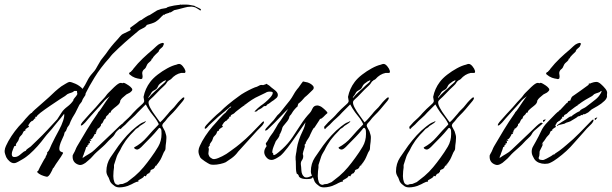

<svg xmlns="http://www.w3.org/2000/svg" viewBox="-55 -692 2651 832"><path d="M149 74Q146 74 134.5 70.5Q123 67 114 61Q105 55 106 51L110 49Q111 46 118.5 31.5Q126 17 133.5 4Q141 -9 142 -9Q142 -13 146.5 -20Q151 -27 149 -31Q156 -37 160 -46.5Q164 -56 168 -65Q176 -81 184 -97Q192 -113 201 -129Q212 -149 218.5 -169Q225 -189 223 -199Q219 -193 208.5 -180.5Q198 -168 189 -157Q180 -146 180 -146Q171 -134 159 -121Q147 -108 138 -96Q124 -77 107.5 -58.5Q91 -40 73 -24Q66 -18 58 -12Q50 -6 41 -1Q33 3 23.5 9Q14 15 5 15Q-4 15 -13.5 7Q-23 -1 -28 -11Q-30 -17 -32.5 -23.5Q-35 -30 -35 -38Q-34 -50 -29 -60Q-24 -70 -19 -80Q-6 -103 9.5 -123.5Q25 -144 44 -163Q47 -167 55 -176.5Q63 -186 71.5 -194.5Q80 -203 83 -203Q83 -205 94.5 -215.5Q106 -226 123.5 -241Q141 -256 157.5 -271Q174 -286 184 -296Q192 -303 197.5 -307.5Q203 -312 211 -318Q216 -321 229 -329Q242 -337 246 -337Q254 -337 272 -329Q290 -321 303 -307Q314 -323 323 -341.5Q332 -360 345 -374Q356 -386 360 -393Q364 -400 368.5 -408Q373 -416 382 -431Q387 -438 393 -445Q399 -452 404 -459Q417 -478 428 -491.5Q439 -505 454 -521Q458 -526 466 -535Q474 -544 478 -545L509 -560Q513 -563 510 -566.5Q507 -570 511 -573L537 -592Q542 -596 547 -600Q552 -604 559 -606Q562 -609 575.5 -617.5Q589 -626 594 -627L626 -647Q630 -649 634.5 -650Q639 -651 642 -653L664 -657L667 -658Q669 -661 679 -663.5Q689 -666 699.5 -668Q710 -670 714 -670L723 -671Q726 -673 729 -672Q732 -671 735 -672Q745 -672 753.5 -672Q762 -672 771 -670L787 -667Q791 -664 803 -659Q815 -654 816 -650L813 -646L808 -650Q802 -653 796.5 -657Q791 -661 783 -662Q780 -663 777 -663Q774 -663 771 -663Q758 -663 744.5 -659Q731 -655 718 -652Q714 -651 709.5 -650Q705 -649 700 -648L684 -638L681 -639Q679 -636 668.5 -633.5Q658 -631 659 -628Q655 -628 655 -629Q645 -621 638.5 -613.5Q632 -606 620 -598Q614 -594 601.5 -590Q589 -586 581 -584Q577 -575 563 -569Q549 -563 541 -555Q513 -532 486 -508Q459 -484 433 -458Q429 -454 426 -450Q423 -446 419 -441Q380 -398 354.5 -356Q329 -314 320 -295L316 -287L315 -280L304 -263L299 -251L289 -238L271 -202L259 -182Q255 -175 251.5 -167Q248 -159 245 -151L237 -140L231 -125L225 -118L222 -106L213 -86Q207 -73 204.5 -63.5Q202 -54 202 -49Q202 -39 207 -36Q212 -33 216 -32Q220 -31 217 -26Q210 -13 198 3.5Q186 20 178 34L174 38Q173 43 164.5 58Q156 73 149 74ZM13 -12Q23 -13 36 -25Q49 -37 56 -38Q59 -44 66 -48.5Q73 -53 78 -57L107 -85Q128 -105 150.5 -129Q173 -153 193 -175L213 -206Q221 -218 237 -230Q253 -242 263 -257Q262 -261 269 -268.5Q276 -276 279 -282Q281 -284 279.5 -289Q278 -294 279 -297Q279 -298 274 -298Q269 -298 267 -298Q261 -292 253 -290Q245 -288 237 -284L227 -276Q223 -274 204 -261.5Q185 -249 161.5 -233Q138 -217 121 -204Q104 -191 104 -186H98V-178H94V-177Q92 -175 90 -172Q88 -169 85 -168Q83 -166 83 -168H82Q81 -165 79.5 -164.5Q78 -164 76 -162L68 -150H67L71 -142Q69 -142 62 -137Q55 -132 55 -131V-126Q48 -125 46 -120Q44 -115 41 -110L30 -98L24 -82L17 -72Q16 -71 14.5 -68Q13 -65 14 -65V-64Q15 -64 15 -63Q15 -62 12.5 -60Q10 -58 7 -59Q6 -55 1 -44Q-4 -33 -4 -24Q-4 -9 13 -12Z M552 -350Q552 -350 541 -352Q530 -354 518 -361Q515 -364 508.5 -368Q502 -372 506 -377Q508 -380 511 -380Q514 -384 517.5 -387Q521 -390 523 -394Q542 -418 563.5 -438.5Q585 -459 608 -478Q616 -485 623 -492Q630 -499 639 -503Q650 -508 653 -505Q656 -502 656 -502Q656 -501 655 -501Q653 -495 651 -491Q647 -486 641 -481.5Q635 -477 633 -471Q633 -468 632 -468Q628 -464 617.5 -454Q607 -444 607 -439Q604 -439 604 -438H603Q602 -431 597 -427Q592 -423 587 -418Q583 -414 581 -408.5Q579 -403 576 -398Q573 -394 569.5 -391.5Q566 -389 564 -385Q560 -378 562 -369.5Q564 -361 562 -353Q561 -350 556.5 -349.5Q552 -349 552 -350ZM283 21Q257 11 260 -19L264 -27Q269 -35 272 -43Q275 -51 279 -58Q300 -94 321.5 -129.5Q343 -165 367 -199Q368 -200 368.5 -201.5Q369 -203 370 -203V-205Q375 -209 384 -222.5Q393 -236 403.5 -251.5Q414 -267 421 -275Q414 -270 406.5 -264Q399 -258 393 -250Q390 -246 378.5 -233.5Q367 -221 353 -205.5Q339 -190 328 -177.5Q317 -165 314 -161Q302 -148 297 -148Q295 -148 295 -150Q295 -154 302 -163L334 -199Q341 -207 347.5 -213.5Q354 -220 360 -227Q365 -232 369.5 -238Q374 -244 379 -249L395 -266Q400 -271 404.5 -277.5Q409 -284 414 -289Q444 -320 456 -328Q468 -336 475 -331Q477 -333 480 -333Q483 -333 486 -331.5Q489 -330 491 -329Q495 -327 503 -321.5Q511 -316 516 -309.5Q521 -303 515 -297Q509 -290 501 -287Q493 -284 486 -277Q481 -273 475.5 -268Q470 -263 467 -257L466 -256Q467 -245 452 -233.5Q437 -222 429 -214Q426 -211 424 -204H423L418 -203Q416 -196 409.5 -191.5Q403 -187 403 -179Q397 -177 392.5 -166Q388 -155 383 -155V-152Q383 -147 377 -140.5Q371 -134 367 -134Q367 -133 367 -131Q367 -129 366 -129Q362 -126 362 -118H359V-117L361 -112L355 -111Q354 -107 348 -97.5Q342 -88 337 -88V-87H336L341 -82H340V-81H339Q335 -83 333 -83V-82Q335 -78 335 -76Q335 -70 328 -70Q328 -69 328 -69L330 -67V-66Q323 -65 323 -55H321L319 -56Q317 -49 314.5 -41.5Q312 -34 309 -27Q308 -22 305.5 -17.5Q303 -13 303 -7H304V-8Q315 -16 330 -24.5Q345 -33 355 -43L433 -117L463 -146Q465 -148 471 -153Q477 -158 481 -160Q483 -161 487 -159.5Q491 -158 489 -156L461 -132Q448 -122 443 -112Q438 -102 425 -91Q416 -83 408 -74Q400 -65 391 -57L364 -33Q355 -25 346.5 -15Q338 -5 328 3L315 14Q311 17 304.5 20Q298 23 292 23Q289 23 283 21ZM493 -164Q491 -164 491 -168Q491 -172 493 -172Q495 -172 497.5 -173.5Q500 -175 501 -175Q502 -175 502 -174Q502 -172 498.5 -168Q495 -164 493 -164Z M443 115Q437 111 431 105.5Q425 100 422 94L416 78Q412 72 409 65Q406 58 406 51Q406 17 423.5 -9.5Q441 -36 459 -61Q476 -84 495.5 -105.5Q515 -127 537 -144Q545 -150 552 -155Q559 -160 568 -163L576 -167L577 -165Q572 -159 565 -155Q558 -151 551 -146L545 -140L534 -133L524 -122Q517 -115 510 -107.5Q503 -100 497 -92Q493 -86 490 -83Q483 -73 477 -63Q471 -53 466 -42Q462 -35 458 -28.5Q454 -22 451 -14L439 23V34Q438 40 437 50Q436 60 436 71Q436 85 440.5 97Q445 109 458 109Q465 105 477 105L496 97L529 71Q550 53 567 32.5Q584 12 599 -9Q616 -32 630.5 -56.5Q645 -81 645 -112Q645 -119 644.5 -126Q644 -133 639 -137Q638 -138 637 -138Q634 -138 632 -135Q630 -132 628 -130Q615 -114 600.5 -99Q586 -84 572 -70Q565 -63 557.5 -55Q550 -47 541 -44H539Q535 -44 530.5 -46.5Q526 -49 526 -53Q558 -70 582 -98Q606 -126 631 -151Q631 -152 633 -154Q624 -173 610.5 -189Q597 -205 586 -223L577 -239Q575 -239 575 -238L569 -232Q562 -225 555 -218Q548 -211 541 -204Q531 -192 517.5 -180.5Q504 -169 493 -157Q490 -153 482 -146.5Q474 -140 468 -133L467 -132Q466 -132 464.5 -136.5Q463 -141 464 -143L482 -163Q494 -174 502.5 -182Q511 -190 521 -202Q529 -211 538 -219.5Q547 -228 556 -236Q559 -239 563.5 -243Q568 -247 569 -251L570 -254L567 -272Q574 -308 596 -337Q608 -353 628 -368.5Q648 -384 670 -396Q692 -408 710 -412Q712 -413 715 -414Q718 -415 721 -415Q729 -415 737.5 -404.5Q746 -394 748 -386Q750 -379 746 -376H730Q705 -371 686 -349Q686 -349 684.5 -348Q683 -347 678 -344H676Q676 -340 672 -340L669 -336Q664 -327 656 -320Q648 -313 640 -305L609 -273Q605 -269 597.5 -262.5Q590 -256 589 -251Q587 -242 596 -225Q605 -208 617.5 -191.5Q630 -175 635 -167Q636 -166 638 -163.5Q640 -161 640 -162V-163Q649 -171 657 -180.5Q665 -190 673 -199Q679 -207 685.5 -213.5Q692 -220 699 -227L717 -249Q721 -254 725.5 -258Q730 -262 734 -266Q738 -270 741 -270Q744 -270 744 -267Q744 -263 738 -255L707 -218Q696 -205 683.5 -193Q671 -181 661 -167Q658 -163 654.5 -160Q651 -157 649 -152Q649 -151 648.5 -150.5Q648 -150 648 -149Q648 -144 653 -136Q658 -128 660 -123L665 -106Q666 -103 666 -99.5Q666 -96 666 -93Q666 -85 665 -77.5Q664 -70 663 -62Q663 -58 662.5 -54Q662 -50 662 -46Q661 -41 658 -37Q655 -33 653 -28Q649 -19 645 -9.5Q641 0 635 8Q634 11 631 13.5Q628 16 628 20L625 19V24Q619 25 617.5 29.5Q616 34 612 38Q609 41 604.5 42Q600 43 597 47L596 54H592L594 57H593V58Q582 60 578 70Q578 72 577 72L570 70V69Q569 76 556.5 82.5Q544 89 544 91L545 95Q536 95 525.5 101Q515 107 507 110Q500 114 487 117Q474 120 463 120Q451 120 443 115ZM589 -267V-268Q600 -282 616 -296Q632 -310 645 -323Q650 -328 656 -332.5Q662 -337 664 -343V-344H661Q659 -342 653 -340L638 -329Q632 -324 629.5 -317.5Q627 -311 622 -306L607 -297Q602 -293 599 -286.5Q596 -280 591 -275Q590 -274 588.5 -270.5Q587 -267 589 -267Z M1101 -328 1112 -321Q1119 -314 1134 -303Q1149 -292 1149 -281Q1149 -273 1143 -267.5Q1137 -262 1130 -257Q1123 -253 1117 -248Q1111 -243 1103 -239Q1099 -233 1097 -232.5Q1095 -232 1088 -232V-231Q1084 -227 1078 -223Q1072 -219 1067 -217Q1066 -216 1064 -216L1060 -212V-211Q1058 -210 1055.5 -209Q1053 -208 1050 -208Q1046 -207 1050.5 -212Q1055 -217 1063 -224Q1071 -231 1075 -234Q1083 -239 1095 -249Q1107 -259 1117 -270.5Q1127 -282 1127 -290Q1127 -295 1114 -295Q1103 -295 1096 -290L1067 -276Q1051 -269 1036.5 -259.5Q1022 -250 1008 -239Q1004 -239 1004 -235Q1002 -235 991.5 -227Q981 -219 971.5 -211.5Q962 -204 962 -203Q958 -199 951 -196Q944 -193 944 -186H938V-178H933V-177Q932 -175 929.5 -172Q927 -169 924 -168Q923 -167 923 -168H922Q921 -165 919.5 -164.5Q918 -164 916 -162L908 -150H907L911 -142Q909 -142 902 -137Q895 -132 895 -131H894V-126Q887 -125 885.5 -120Q884 -115 881 -110L870 -98L864 -82L857 -72Q856 -71 854.5 -68Q853 -65 854 -65V-64Q856 -64 853 -60.5Q850 -57 848 -54Q850 -48 850 -45Q850 -41 849 -36.5Q848 -32 848 -27Q848 -22 851.5 -15.5Q855 -9 865 -4Q873 0 890.5 -7Q908 -14 926 -25Q932 -29 944.5 -38Q957 -47 969 -56Q981 -65 984 -68Q1012 -91 1034 -113.5Q1056 -136 1080 -161Q1085 -166 1087 -166Q1089 -166 1089 -163Q1089 -160 1086 -155Q1083 -149 1071.5 -138Q1060 -127 1046 -111L977 -35Q965 -18 948 -6Q931 6 923 11Q915 15 899.5 18.5Q884 22 870 22Q866 22 862 21.5Q858 21 855 20Q848 17 832 6.5Q816 -4 812 -11Q809 -17 807 -23.5Q805 -30 805 -38Q806 -50 811 -60Q816 -70 821 -80Q834 -103 849.5 -123.5Q865 -144 883 -163Q886 -167 894.5 -176.5Q903 -186 911.5 -194.5Q920 -203 923 -203Q921 -205 923 -205Q926 -208 932 -216Q938 -224 942 -224Q951 -232 944 -230L933 -221Q920 -210 904.5 -197.5Q889 -185 881 -177Q872 -168 861 -158.5Q850 -149 842 -139Q837 -134 835 -134Q832 -134 832 -137Q832 -142 838 -149L851 -163Q859 -171 867 -179Q875 -187 884 -195Q892 -201 900.5 -209Q909 -217 916 -224Q920 -228 931.5 -237.5Q943 -247 957 -258Q971 -269 980 -275Q990 -283 1006 -292Q1022 -301 1037 -308Q1052 -315 1058 -316L1072 -323Q1072 -323 1074.5 -323.5Q1077 -324 1080 -324Q1083 -324 1085 -323Q1086 -323 1090 -325Q1094 -327 1091 -325H1092Q1094 -325 1096.5 -327.5Q1099 -330 1101 -328Z M1294 82Q1286 84 1274 84Q1264 84 1255.5 82Q1247 80 1242 75Q1239 71 1239.5 70Q1240 69 1237 65Q1233 60 1232.5 62Q1232 64 1230 57Q1228 51 1227.5 39.5Q1227 28 1227 16Q1227 4 1226 0Q1225 -13 1227.5 -24.5Q1230 -36 1231 -47Q1234 -67 1240.5 -86Q1247 -105 1256 -123Q1262 -135 1265 -145Q1268 -155 1269 -162Q1252 -138 1231.5 -108Q1211 -78 1192 -53Q1173 -28 1160 -17Q1150 -10 1140 -4.5Q1130 1 1121 1Q1107 1 1097 -13Q1090 -23 1090 -33Q1090 -45 1100 -58Q1101 -59 1098 -65Q1095 -71 1100 -75Q1104 -80 1109 -89.5Q1114 -99 1118 -104Q1121 -109 1124.5 -113Q1128 -117 1133 -126Q1135 -129 1141.5 -140Q1148 -151 1150 -155Q1161 -169 1173.5 -188.5Q1186 -208 1192 -217L1194 -220Q1188 -216 1162 -188Q1136 -160 1104 -130Q1098 -126 1096 -126Q1094 -126 1094 -128Q1094 -132 1100 -138L1124 -164Q1130 -169 1139 -182Q1148 -195 1154 -199Q1160 -205 1167.5 -215Q1175 -225 1181 -232Q1205 -260 1214.5 -277.5Q1224 -295 1233 -306Q1238 -311 1242.5 -318Q1247 -325 1251 -330Q1255 -336 1258 -339L1272 -336Q1276 -336 1285 -332Q1294 -328 1300.5 -321Q1307 -314 1303 -306Q1303 -305 1295 -297.5Q1287 -290 1279 -282Q1271 -274 1269 -273Q1269 -273 1268.5 -273Q1268 -273 1267 -272Q1250 -252 1244.5 -248Q1239 -244 1238 -243Q1237 -242 1234 -230Q1230 -228 1222 -218.5Q1214 -209 1212 -205L1207 -197L1200 -189L1197 -179Q1196 -176 1194 -173Q1192 -170 1190 -167L1172 -145Q1169 -141 1168 -136.5Q1167 -132 1165 -126Q1164 -125 1161.5 -118Q1159 -111 1157 -111Q1157 -103 1151 -94.5Q1145 -86 1140 -80Q1138 -76 1131 -58Q1124 -40 1125 -30Q1129 -30 1129 -24.5Q1129 -19 1133 -20Q1142 -23 1153 -33Q1164 -43 1169 -47Q1194 -70 1212.5 -97.5Q1231 -125 1249 -153Q1267 -181 1288 -203Q1293 -208 1299 -221.5Q1305 -235 1320 -235Q1326 -235 1334 -231Q1337 -230 1345.5 -223Q1354 -216 1360 -209.5Q1366 -203 1363 -201Q1361 -200 1357 -196Q1354 -193 1345.5 -184.5Q1337 -176 1332 -177Q1332 -177 1328 -170Q1324 -163 1307 -138Q1305 -140 1298.5 -127.5Q1292 -115 1290 -110Q1286 -99 1280.5 -91.5Q1275 -84 1270 -74V-72Q1270 -70 1268.5 -68.5Q1267 -67 1265 -65Q1266 -62 1266 -57Q1266 -55 1262.5 -45.5Q1259 -36 1257 -25Q1258 -22 1258.5 -19.5Q1259 -17 1259 -15Q1259 -5 1253 3Q1247 11 1249 24Q1250 28 1251 46.5Q1252 65 1263 74Q1266 77 1272 77Q1282 77 1293 71Q1304 65 1308 63L1313 60Q1314 61 1313 61Q1312 62 1308 67.5Q1304 73 1305 75Q1302 75 1302 75Z M1329 115Q1323 111 1317 105.5Q1311 100 1308 94L1302 78Q1298 72 1295 65Q1292 58 1292 51Q1292 17 1309.5 -9.5Q1327 -36 1345 -61Q1362 -84 1381.5 -105.5Q1401 -127 1423 -144Q1431 -150 1438 -155Q1445 -160 1454 -163L1462 -167L1463 -165Q1458 -159 1451 -155Q1444 -151 1437 -146L1431 -140L1420 -133L1410 -122Q1403 -115 1396 -107.5Q1389 -100 1383 -92Q1379 -86 1376 -83Q1369 -73 1363 -63Q1357 -53 1352 -42Q1348 -35 1344 -28.5Q1340 -22 1337 -14L1325 23V34Q1324 40 1323 50Q1322 60 1322 71Q1322 85 1326.5 97Q1331 109 1344 109Q1351 105 1363 105L1382 97L1415 71Q1436 53 1453 32.5Q1470 12 1485 -9Q1502 -32 1516.5 -56.5Q1531 -81 1531 -112Q1531 -119 1530.5 -126Q1530 -133 1525 -137Q1524 -138 1523 -138Q1520 -138 1518 -135Q1516 -132 1514 -130Q1501 -114 1486.5 -99Q1472 -84 1458 -70Q1451 -63 1443.5 -55Q1436 -47 1427 -44H1425Q1421 -44 1416.5 -46.5Q1412 -49 1412 -53Q1444 -70 1468 -98Q1492 -126 1517 -151Q1517 -152 1519 -154Q1510 -173 1496.5 -189Q1483 -205 1472 -223L1463 -239Q1461 -239 1461 -238L1455 -232Q1448 -225 1441 -218Q1434 -211 1427 -204Q1417 -192 1403.5 -180.5Q1390 -169 1379 -157Q1376 -153 1368 -146.5Q1360 -140 1354 -133L1353 -132Q1352 -132 1350.5 -136.5Q1349 -141 1350 -143L1368 -163Q1380 -174 1388.5 -182Q1397 -190 1407 -202Q1415 -211 1424 -219.5Q1433 -228 1442 -236Q1445 -239 1449.5 -243Q1454 -247 1455 -251L1456 -254L1453 -272Q1460 -308 1482 -337Q1494 -353 1514 -368.5Q1534 -384 1556 -396Q1578 -408 1596 -412Q1598 -413 1601 -414Q1604 -415 1607 -415Q1615 -415 1623.5 -404.5Q1632 -394 1634 -386Q1636 -379 1632 -376H1616Q1591 -371 1572 -349Q1572 -349 1570.5 -348Q1569 -347 1564 -344H1562Q1562 -340 1558 -340L1555 -336Q1550 -327 1542 -320Q1534 -313 1526 -305L1495 -273Q1491 -269 1483.5 -262.5Q1476 -256 1475 -251Q1473 -242 1482 -225Q1491 -208 1503.5 -191.5Q1516 -175 1521 -167Q1522 -166 1524 -163.5Q1526 -161 1526 -162V-163Q1535 -171 1543 -180.5Q1551 -190 1559 -199Q1565 -207 1571.5 -213.5Q1578 -220 1585 -227L1603 -249Q1607 -254 1611.5 -258Q1616 -262 1620 -266Q1624 -270 1627 -270Q1630 -270 1630 -267Q1630 -263 1624 -255L1593 -218Q1582 -205 1569.5 -193Q1557 -181 1547 -167Q1544 -163 1540.5 -160Q1537 -157 1535 -152Q1535 -151 1534.5 -150.5Q1534 -150 1534 -149Q1534 -144 1539 -136Q1544 -128 1546 -123L1551 -106Q1552 -103 1552 -99.5Q1552 -96 1552 -93Q1552 -85 1551 -77.5Q1550 -70 1549 -62Q1549 -58 1548.5 -54Q1548 -50 1548 -46Q1547 -41 1544 -37Q1541 -33 1539 -28Q1535 -19 1531 -9.5Q1527 0 1521 8Q1520 11 1517 13.5Q1514 16 1514 20L1511 19V24Q1505 25 1503.5 29.5Q1502 34 1498 38Q1495 41 1490.5 42Q1486 43 1483 47L1482 54H1478L1480 57H1479V58Q1468 60 1464 70Q1464 72 1463 72L1456 70V69Q1455 76 1442.5 82.5Q1430 89 1430 91L1431 95Q1422 95 1411.5 101Q1401 107 1393 110Q1386 114 1373 117Q1360 120 1349 120Q1337 120 1329 115ZM1475 -267V-268Q1486 -282 1502 -296Q1518 -310 1531 -323Q1536 -328 1542 -332.5Q1548 -337 1550 -343V-344H1547Q1545 -342 1539 -340L1524 -329Q1518 -324 1515.5 -317.5Q1513 -311 1508 -306L1493 -297Q1488 -293 1485 -286.5Q1482 -280 1477 -275Q1476 -274 1474.5 -270.5Q1473 -267 1475 -267Z M1698 115Q1692 111 1686 105.5Q1680 100 1677 94L1671 78Q1667 72 1664 65Q1661 58 1661 51Q1661 17 1678.5 -9.5Q1696 -36 1714 -61Q1731 -84 1750.5 -105.5Q1770 -127 1792 -144Q1800 -150 1807 -155Q1814 -160 1823 -163L1831 -167L1832 -165Q1827 -159 1820 -155Q1813 -151 1806 -146L1800 -140L1789 -133L1779 -122Q1772 -115 1765 -107.5Q1758 -100 1752 -92Q1748 -86 1745 -83Q1738 -73 1732 -63Q1726 -53 1721 -42Q1717 -35 1713 -28.5Q1709 -22 1706 -14L1694 23V34Q1693 40 1692 50Q1691 60 1691 71Q1691 85 1695.5 97Q1700 109 1713 109Q1720 105 1732 105L1751 97L1784 71Q1805 53 1822 32.5Q1839 12 1854 -9Q1871 -32 1885.5 -56.5Q1900 -81 1900 -112Q1900 -119 1899.5 -126Q1899 -133 1894 -137Q1893 -138 1892 -138Q1889 -138 1887 -135Q1885 -132 1883 -130Q1870 -114 1855.5 -99Q1841 -84 1827 -70Q1820 -63 1812.5 -55Q1805 -47 1796 -44H1794Q1790 -44 1785.5 -46.5Q1781 -49 1781 -53Q1813 -70 1837 -98Q1861 -126 1886 -151Q1886 -152 1888 -154Q1879 -173 1865.5 -189Q1852 -205 1841 -223L1832 -239Q1830 -239 1830 -238L1824 -232Q1817 -225 1810 -218Q1803 -211 1796 -204Q1786 -192 1772.5 -180.5Q1759 -169 1748 -157Q1745 -153 1737 -146.5Q1729 -140 1723 -133L1722 -132Q1721 -132 1719.5 -136.5Q1718 -141 1719 -143L1737 -163Q1749 -174 1757.5 -182Q1766 -190 1776 -202Q1784 -211 1793 -219.5Q1802 -228 1811 -236Q1814 -239 1818.5 -243Q1823 -247 1824 -251L1825 -254L1822 -272Q1829 -308 1851 -337Q1863 -353 1883 -368.5Q1903 -384 1925 -396Q1947 -408 1965 -412Q1967 -413 1970 -414Q1973 -415 1976 -415Q1984 -415 1992.5 -404.5Q2001 -394 2003 -386Q2005 -379 2001 -376H1985Q1960 -371 1941 -349Q1941 -349 1939.5 -348Q1938 -347 1933 -344H1931Q1931 -340 1927 -340L1924 -336Q1919 -327 1911 -320Q1903 -313 1895 -305L1864 -273Q1860 -269 1852.5 -262.5Q1845 -256 1844 -251Q1842 -242 1851 -225Q1860 -208 1872.5 -191.5Q1885 -175 1890 -167Q1891 -166 1893 -163.5Q1895 -161 1895 -162V-163Q1904 -171 1912 -180.5Q1920 -190 1928 -199Q1934 -207 1940.5 -213.5Q1947 -220 1954 -227L1972 -249Q1976 -254 1980.5 -258Q1985 -262 1989 -266Q1993 -270 1996 -270Q1999 -270 1999 -267Q1999 -263 1993 -255L1962 -218Q1951 -205 1938.5 -193Q1926 -181 1916 -167Q1913 -163 1909.5 -160Q1906 -157 1904 -152Q1904 -151 1903.5 -150.5Q1903 -150 1903 -149Q1903 -144 1908 -136Q1913 -128 1915 -123L1920 -106Q1921 -103 1921 -99.5Q1921 -96 1921 -93Q1921 -85 1920 -77.5Q1919 -70 1918 -62Q1918 -58 1917.5 -54Q1917 -50 1917 -46Q1916 -41 1913 -37Q1910 -33 1908 -28Q1904 -19 1900 -9.5Q1896 0 1890 8Q1889 11 1886 13.5Q1883 16 1883 20L1880 19V24Q1874 25 1872.5 29.5Q1871 34 1867 38Q1864 41 1859.5 42Q1855 43 1852 47L1851 54H1847L1849 57H1848V58Q1837 60 1833 70Q1833 72 1832 72L1825 70V69Q1824 76 1811.5 82.5Q1799 89 1799 91L1800 95Q1791 95 1780.5 101Q1770 107 1762 110Q1755 114 1742 117Q1729 120 1718 120Q1706 120 1698 115ZM1844 -267V-268Q1855 -282 1871 -296Q1887 -310 1900 -323Q1905 -328 1911 -332.5Q1917 -337 1919 -343V-344H1916Q1914 -342 1908 -340L1893 -329Q1887 -324 1884.5 -317.5Q1882 -311 1877 -306L1862 -297Q1857 -293 1854 -286.5Q1851 -280 1846 -275Q1845 -274 1843.5 -270.5Q1842 -267 1844 -267Z M2359 -350Q2359 -350 2348 -352Q2337 -354 2325 -361Q2322 -364 2315.5 -368Q2309 -372 2313 -377Q2315 -380 2318 -380Q2321 -384 2324.5 -387Q2328 -390 2330 -394Q2349 -418 2370.5 -438.5Q2392 -459 2415 -478Q2423 -485 2430 -492Q2437 -499 2446 -503Q2457 -508 2460 -505Q2463 -502 2463 -502Q2463 -501 2462 -501Q2460 -495 2458 -491Q2454 -486 2448 -481.5Q2442 -477 2440 -471Q2440 -468 2439 -468Q2435 -464 2424.5 -454Q2414 -444 2414 -439Q2411 -439 2411 -438H2410Q2409 -431 2404 -427Q2399 -423 2394 -418Q2390 -414 2388 -408.5Q2386 -403 2383 -398Q2380 -394 2376.5 -391.5Q2373 -389 2371 -385Q2367 -378 2369 -369.5Q2371 -361 2369 -353Q2368 -350 2363.5 -349.5Q2359 -349 2359 -350ZM2090 21Q2064 11 2067 -19L2071 -27Q2076 -35 2079 -43Q2082 -51 2086 -58Q2107 -94 2128.5 -129.5Q2150 -165 2174 -199Q2175 -200 2175.5 -201.5Q2176 -203 2177 -203V-205Q2182 -209 2191 -222.5Q2200 -236 2210.5 -251.5Q2221 -267 2228 -275Q2221 -270 2213.5 -264Q2206 -258 2200 -250Q2197 -246 2185.5 -233.5Q2174 -221 2160 -205.5Q2146 -190 2135 -177.5Q2124 -165 2121 -161Q2109 -148 2104 -148Q2102 -148 2102 -150Q2102 -154 2109 -163L2141 -199Q2148 -207 2154.5 -213.5Q2161 -220 2167 -227Q2172 -232 2176.5 -238Q2181 -244 2186 -249L2202 -266Q2207 -271 2211.5 -277.5Q2216 -284 2221 -289Q2251 -320 2263 -328Q2275 -336 2282 -331Q2284 -333 2287 -333Q2290 -333 2293 -331.5Q2296 -330 2298 -329Q2302 -327 2310 -321.5Q2318 -316 2323 -309.5Q2328 -303 2322 -297Q2316 -290 2308 -287Q2300 -284 2293 -277Q2288 -273 2282.5 -268Q2277 -263 2274 -257L2273 -256Q2274 -245 2259 -233.5Q2244 -222 2236 -214Q2233 -211 2231 -204H2230L2225 -203Q2223 -196 2216.5 -191.5Q2210 -187 2210 -179Q2204 -177 2199.5 -166Q2195 -155 2190 -155V-152Q2190 -147 2184 -140.5Q2178 -134 2174 -134Q2174 -133 2174 -131Q2174 -129 2173 -129Q2169 -126 2169 -118H2166V-117L2168 -112L2162 -111Q2161 -107 2155 -97.5Q2149 -88 2144 -88V-87H2143L2148 -82H2147V-81H2146Q2142 -83 2140 -83V-82Q2142 -78 2142 -76Q2142 -70 2135 -70Q2135 -69 2135 -69L2137 -67V-66Q2130 -65 2130 -55H2128L2126 -56Q2124 -49 2121.5 -41.5Q2119 -34 2116 -27Q2115 -22 2112.5 -17.5Q2110 -13 2110 -7H2111V-8Q2122 -16 2137 -24.5Q2152 -33 2162 -43L2240 -117L2270 -146Q2272 -148 2278 -153Q2284 -158 2288 -160Q2290 -161 2294 -159.5Q2298 -158 2296 -156L2268 -132Q2255 -122 2250 -112Q2245 -102 2232 -91Q2223 -83 2215 -74Q2207 -65 2198 -57L2171 -33Q2162 -25 2153.5 -15Q2145 -5 2135 3L2122 14Q2118 17 2111.5 20Q2105 23 2099 23Q2096 23 2090 21ZM2300 -164Q2298 -164 2298 -168Q2298 -172 2300 -172Q2302 -172 2304.5 -173.5Q2307 -175 2308 -175Q2309 -175 2309 -174Q2309 -172 2305.5 -168Q2302 -164 2300 -164Z M2328 14Q2320 18 2306 18Q2293 18 2280 13Q2263 6 2256 -11Q2253 -16 2251 -22Q2249 -28 2249 -35Q2249 -48 2255.5 -58.5Q2262 -69 2267 -79Q2280 -102 2289.5 -123Q2299 -144 2318 -163Q2321 -166 2331.5 -177Q2342 -188 2352.5 -198.5Q2363 -209 2366 -209Q2365 -210 2368.5 -213Q2372 -216 2373 -216L2401 -246L2402 -245Q2404 -245 2405 -249.5Q2406 -254 2410 -255L2416 -256L2419 -264Q2422 -272 2425.5 -274.5Q2429 -277 2435 -281L2462 -300L2495 -324Q2497 -326 2496 -327.5Q2495 -329 2498 -330Q2506 -331 2506 -331Q2506 -331 2506 -332Q2511 -334 2517.5 -335.5Q2524 -337 2530 -337Q2538 -337 2548.5 -328Q2559 -319 2567.5 -308.5Q2576 -298 2576 -290L2575 -280Q2578 -268 2564.5 -255Q2551 -242 2534.5 -232.5Q2518 -223 2509 -218L2494 -205L2479 -197H2473L2467 -192Q2467 -194 2464 -194Q2458 -188 2451 -188H2450Q2446 -184 2441 -181Q2436 -178 2431 -175L2416 -166Q2412 -164 2407.5 -163Q2403 -162 2398 -160L2391 -156L2366 -150L2363 -148Q2360 -145 2359 -147Q2358 -149 2360.5 -150.5Q2363 -152 2364 -153Q2372 -159 2381 -164.5Q2390 -170 2398 -175Q2403 -178 2409 -183Q2415 -188 2422 -188Q2423 -190 2430 -195Q2437 -200 2445 -204.5Q2453 -209 2455 -209Q2456 -209 2456 -210Q2461 -217 2469 -220.5Q2477 -224 2483 -228L2504 -244Q2515 -252 2527.5 -262.5Q2540 -273 2547 -286Q2549 -288 2550 -291Q2551 -294 2552 -297V-298H2550Q2544 -292 2536 -290Q2528 -288 2520 -284L2511 -276Q2496 -268 2481 -259Q2466 -250 2452 -239Q2448 -239 2448 -235Q2446 -235 2435 -227Q2424 -219 2414.5 -211.5Q2405 -204 2405 -203Q2402 -199 2395 -196Q2388 -193 2388 -186H2381V-178H2377V-177Q2376 -175 2373.5 -172Q2371 -169 2368 -168Q2366 -166 2366 -168Q2365 -165 2363 -164.5Q2361 -164 2359 -162L2352 -150H2351L2354 -142Q2353 -142 2346 -137Q2339 -132 2339 -131H2338V-126Q2331 -125 2329.5 -120Q2328 -115 2325 -110L2314 -98L2304 -83L2296 -73Q2295 -72 2293.5 -68.5Q2292 -65 2294 -65H2295L2298 -73Q2300 -69 2293 -56Q2286 -43 2284 -38Q2283 -36 2283 -33Q2283 -30 2283 -28Q2283 -21 2282 -17L2280 -11Q2280 -10 2279.5 -9.5Q2279 -9 2279 -8Q2279 -1 2287.5 0.5Q2296 2 2301 1Q2304 0 2314 -5Q2324 -10 2333 -15.5Q2342 -21 2342 -23L2343 -22H2346Q2350 -27 2357 -31Q2364 -35 2369 -39Q2385 -51 2401 -65Q2429 -88 2456.5 -116Q2484 -144 2508 -169Q2513 -174 2515 -174Q2517 -174 2517 -171Q2517 -168 2514 -163Q2511 -157 2499.5 -146.5Q2488 -136 2474 -119L2433 -73Q2417 -54 2399 -37.5Q2381 -21 2362 -7Q2354 -1 2345.5 4.5Q2337 10 2328 14ZM2524 -172Q2522 -172 2522 -176Q2522 -180 2524 -180Q2525 -180 2528 -181.5Q2531 -183 2532 -183Q2533 -183 2533 -182Q2533 -181 2529 -176.5Q2525 -172 2524 -172Z"/></svg>

Font: Cherish
Style: Regular
Weight: 400
Designer: Robert E. Leuschke
Foundry: Robert E. Leuschke
Version: Version 1.005